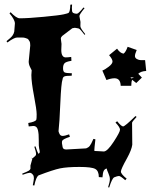

<svg xmlns="http://www.w3.org/2000/svg" viewBox="-20 -870 666 849"><path d="M497.6 -654.8Q511.2 -634.8 526.4 -632.8Q536.1 -639.6 544.4 -663.1L584.5 -648.9Q576.7 -630.9 576.7 -622.3Q576.7 -613.8 585.4 -608.9Q594.2 -604 603.5 -604H621.6L626.5 -556.2Q603.5 -555.2 591.3 -543.9Q598.1 -536.1 607.4 -526.9L582.5 -502.9Q572.8 -510.7 564.5 -517.1Q560.5 -509.8 560.5 -490.7H513.7Q512.7 -523.9 486.3 -523.9Q471.2 -523.9 450.7 -516.1L432.6 -558.1Q443.8 -562 460.7 -575Q477.5 -587.9 477.5 -598.1Q477.5 -608.4 462.4 -626ZM556.6 -527.8 561.5 -522.9 572.8 -527.8ZM298.8 -850.1 297.9 -835.9Q297.9 -819.8 300.3 -816.2Q302.7 -812.5 308.1 -811Q313.5 -809.6 316.4 -809.3Q319.3 -809.1 321.3 -809.6Q328.1 -811 349.1 -836.9L354 -834Q331.1 -806.2 331.1 -798.8L335.9 -772.9Q335.9 -762.2 335.4 -754.2Q335 -746.1 356.9 -719.2L354 -715.8Q338.4 -735.8 333.3 -740.5Q328.1 -745.1 322.8 -745.1L311 -747.1Q307.6 -747.1 299.8 -745.1L254.9 -710.9Q249 -705.1 249 -699.2L252 -675.8L251 -648.9Q251 -632.3 256.1 -624.3Q261.2 -616.2 270.3 -616.2Q279.3 -616.2 294.9 -618.2L295.9 -601.1Q271 -597.2 264.9 -589.8Q258.8 -582.5 258.8 -568.4Q258.8 -554.2 264.9 -550.3Q271 -546.4 297.9 -545.9L296.9 -535.2Q271.5 -535.2 264.6 -532Q257.8 -528.8 256.8 -520Q250.5 -502.9 246.8 -414.8Q243.2 -326.7 238.8 -290Q238.8 -287.6 242.9 -278.3Q247.1 -269 256.8 -269Q266.6 -269 285.6 -275.9L289.1 -265.1Q258.3 -254.9 254.9 -247.1Q253.9 -244.1 253.9 -236.8L256.8 -220.2Q258.3 -209 272.9 -209L360.8 -213.9Q370.6 -217.3 376.7 -224.6Q382.8 -231.9 393.1 -255.9L401.9 -253.9Q397 -212.9 397 -204.1Q397 -202.1 403.3 -202.1H405.8L439 -200.2Q454.6 -200.2 482.7 -243.2Q510.7 -286.1 510.7 -296.6Q510.7 -307.1 490.7 -328.1L498 -334Q516.6 -311 524.4 -311Q532.2 -311 579.1 -356.9L584 -353Q564 -331.5 564 -327.1L564.9 -230Q562 -207.5 542 -170.9Q514.6 -122.1 514.6 -111.3Q514.6 -100.6 540 -80.1L533.7 -73.2Q512.7 -91.8 506.1 -91.8Q499.5 -91.8 484.9 -85.9Q475.1 -80.6 462.9 -41L458 -42Q465.8 -65.9 465.8 -77.6Q465.8 -89.4 459.2 -104Q452.6 -118.7 451.7 -125Q442.9 -122.6 438.7 -114.7Q434.6 -106.9 433.1 -85.9L417 -86.9Q417 -114.3 401.1 -123Q385.3 -131.8 331.1 -131.8Q276.9 -131.8 245.8 -125.5Q214.8 -119.1 149.9 -94.2Q139.2 -85.9 131.8 -49.8L125 -50.8Q129.9 -76.2 129.9 -81.8Q129.9 -87.4 128.9 -90.6Q127.9 -93.8 127.2 -95Q126.5 -96.2 124 -99.1Q118.2 -106 111.3 -106Q104.5 -106 80.1 -97.2L78.1 -102.1Q101.1 -111.3 107.2 -115.2Q113.3 -119.1 114.7 -124V-138.2Q115.2 -141.6 123 -168Q123 -168.9 116.7 -172.9L124 -169.9L136.7 -181.2Q139.6 -184.1 139.6 -190.7Q139.6 -197.3 131.8 -221.2L136.7 -223.1Q145.5 -196.3 149.9 -189.9Q155.8 -192.9 155.8 -198.5Q155.8 -204.1 153.3 -213.1Q150.9 -222.2 151.4 -250Q151.9 -277.8 147.5 -295.4Q143.1 -313 127.9 -313Q124.5 -313 106.9 -311L105 -326.2Q136.7 -331.5 140.6 -340.8Q142.1 -344.2 142.1 -364.5Q142.1 -384.8 130.4 -446Q118.7 -507.3 118.7 -538.1L120.1 -559.1Q120.1 -560.1 113.5 -572.5Q106.9 -585 106.9 -598.1L113.8 -668.9Q113.8 -682.6 110.4 -687.7Q106.9 -692.9 105.2 -695.6Q103.5 -698.2 98.6 -699.7Q93.8 -701.2 91.8 -702.1Q86.9 -704.1 76.2 -704.1H55.7Q42.5 -704.1 12.7 -682.1L8.8 -688Q28.8 -703.6 34.9 -712.2Q41 -720.7 43 -730L45.9 -766.1Q45.9 -782.7 22 -811L26.9 -815.9Q52.7 -789.1 66.9 -789.1Q105 -789.1 173.6 -795.7Q242.2 -802.2 261.5 -806.6Q280.8 -811 283.2 -813Q290 -817.9 291 -849.1Z"/></svg>

Font: Eater Caps
Style: Regular
Weight: 400
Version: Version 001.002